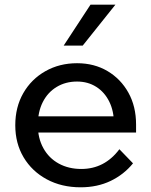

<svg xmlns="http://www.w3.org/2000/svg" viewBox="-20 -781 644 817"><path d="M488 -146 546 -86Q507 -38 450.5 -11Q394 16 323 16Q242 16 179 -18Q116 -52 80.5 -111.5Q45 -171 45 -248Q45 -325 79 -384.5Q113 -444 173 -478Q233 -512 308 -512Q381 -512 437.5 -478.5Q494 -445 526.5 -386.5Q559 -328 559 -251V-245H465V-254Q465 -308 445 -348.5Q425 -389 389.5 -411.5Q354 -434 308 -434Q259 -434 221 -411Q183 -388 162 -346.5Q141 -305 141 -249Q141 -193 164.5 -150.5Q188 -108 230 -85Q272 -62 326 -62Q425 -62 488 -146ZM559 -217H114V-286H543L559 -251ZM471 -761 332 -587H251L365 -761Z"/></svg>

Font: Wix Madefor Display Medium
Style: Regular
Weight: 500
Designer: Dalton Maag Ltd
Foundry: Dalton Maag Ltd
Version: Version 3.100